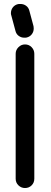

<svg xmlns="http://www.w3.org/2000/svg" viewBox="-20 -949 255 968"><path d="M59 -678Q59 -697 73 -711Q87 -725 106 -725Q126 -725 139.5 -711Q153 -697 153 -678V-48Q153 -28 139.5 -14.5Q126 -1 106 -1Q87 -1 73 -14.5Q59 -28 59 -48ZM149 -817Q149 -814 149.5 -811.5Q150 -809 150 -805Q150 -789 140.5 -776.5Q131 -764 115 -760Q112 -759 109 -759H102Q87 -759 74.5 -768Q62 -777 58 -793L37 -871Q36 -874 35.5 -876.5Q35 -879 35 -882Q35 -899 44.5 -911.5Q54 -924 70 -928Q74 -929 76 -929H83Q99 -929 111.5 -920Q124 -911 128 -895Z"/></svg>

Font: VDS
Style: Regular
Weight: 400
Designer: artmaker
Foundry: artmaker
Version: Version 1.000 2009 initial release